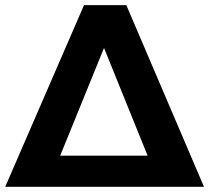

<svg xmlns="http://www.w3.org/2000/svg" viewBox="-23 -720 806 740"><path d="M209 -120.1H545.9L377.9 -535.2ZM463.9 -700.2 763.2 0H-2.9L300.8 -700.2Z"/></svg>

Font: Montserrat-SemiBold
Style: Regular
Weight: 600
Designer: Julieta Ulanovsky
Foundry: Julieta Ulanovsky
Version: Version 6.001